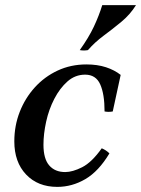

<svg xmlns="http://www.w3.org/2000/svg" viewBox="-20 -716 552 751"><path d="M204 15Q128 15 82 -33.5Q36 -82 36 -163Q36 -224 57 -278Q78 -332 116 -374Q154 -416 205.5 -440Q257 -464 318 -464Q361 -464 394.5 -453Q428 -442 452 -423L421 -280Q405 -277 389 -280Q389 -348 372 -386Q355 -424 313 -424Q274 -424 244 -397.5Q214 -371 192.5 -329.5Q171 -288 160.5 -240Q150 -192 150 -150Q150 -95 172.5 -69Q195 -43 235 -43Q264 -43 301.5 -62Q339 -81 378 -136Q387 -132 394 -127.5Q401 -123 408 -116Q366 -46 314 -15.5Q262 15 204 15ZM512 -696Q489 -659 454.5 -630.5Q420 -602 385.5 -576.5Q351 -551 324 -520Q308 -517 292 -520Q327 -569 347 -611.5Q367 -654 380 -696Z"/></svg>

Font: Poltawski Nowy Medium
Style: Italic
Weight: 500
Italic angle: -12°
Version: Version 1.001;gftools[0.9.25]